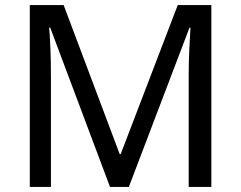

<svg xmlns="http://www.w3.org/2000/svg" viewBox="-20 -734 947 754"><path d="M412 0 177 -626H173Q176 -595 178 -542.5Q180 -490 180 -433V0H97V-714H230L450 -129H454L678 -714H810V0H721V-439Q721 -491 723.5 -542Q726 -593 728 -625H724L486 0Z"/></svg>

Font: Noto Sans Grantha
Style: Regular
Weight: 400
Designer: Monotype Design Team
Foundry: Monotype Imaging Inc.
Version: Version 2.003; ttfautohint (v1.8.4.7-5d5b)